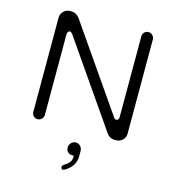

<svg xmlns="http://www.w3.org/2000/svg" viewBox="-131 -788 1046 1146"><g transform="rotate(15 392.0 -215.0)"><path d="M174.8 -39.1V-540L178.7 -552.7Q183.6 -559.6 190.4 -559.6Q198.2 -559.6 206.1 -549.8L568.4 -26.4Q576.2 -16.6 587.9 -10.3Q599.6 -3.9 613.3 -3.9H625Q647.5 -3.9 665 -20.5Q680.7 -37.1 680.7 -58.6V-641.6Q680.7 -656.2 669.9 -667Q659.2 -677.7 644.5 -677.7Q629.9 -677.7 619.6 -667Q609.4 -656.2 609.4 -641.6V-141.6Q609.4 -132.8 603.5 -126Q598.6 -122.1 593.8 -122.1Q587.9 -122.1 581.1 -127.9L578.1 -131.8L217.8 -652.3Q197.3 -677.7 170.9 -677.7H158.2Q135.7 -677.7 119.6 -661.1Q103.5 -644.5 103.5 -622.1V-39.1Q103.5 -24.4 113.8 -14.2Q124 -3.9 138.7 -3.9Q153.3 -3.9 164.1 -14.6Q174.8 -25.4 174.8 -39.1ZM355.5 223.6Q350.6 228.5 350.6 234.4Q350.6 240.2 354 244.1Q357.4 248 361.3 248Q368.2 248 375 244.1Q436.5 207 436.5 146.5V114.3Q436.5 91.8 419.9 79.1Q410.2 71.3 395.5 71.3Q379.9 71.3 368.2 83.5Q356.4 95.7 356.4 112.3Q356.4 129.9 367.2 140.1Q377.9 150.4 394.5 150.4H404.3V160.2Q404.3 182.6 387.7 199.2Q377 209 358.4 220.7Z"/></g></svg>

Font: FakePearl
Style: ExtraLight
Weight: 300
Version: Version 1.2